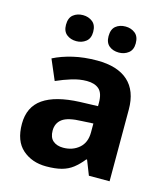

<svg xmlns="http://www.w3.org/2000/svg" viewBox="-113 -842 825 941"><g transform="rotate(15 299.5 -371.5)"><path d="M317 -556Q420 -556 474 -507.5Q528 -459 528 -364V0H423L394 -74H390Q367 -45 342.5 -26Q318 -7 286 1.5Q254 10 208 10Q136 10 88 -32Q40 -74 40 -161Q40 -247 102 -290Q164 -333 287 -338L378 -341V-358Q378 -407 356 -426.5Q334 -446 294 -446Q257 -446 218 -434Q179 -422 141 -405L97 -508Q140 -530 195.5 -543Q251 -556 317 -556ZM321 -250Q250 -248 222 -227Q194 -206 194 -168Q194 -133 213.5 -116.5Q233 -100 265 -100Q313 -100 345.5 -128Q378 -156 378 -208V-253ZM123 -686Q123 -721 143 -737Q163 -753 192 -753Q220 -753 240.5 -737Q261 -721 261 -686Q261 -653 240.5 -637Q220 -621 192 -621Q163 -621 143 -637Q123 -653 123 -686ZM339 -686Q339 -721 358.5 -737Q378 -753 408 -753Q436 -753 456.5 -737Q477 -721 477 -686Q477 -653 456.5 -637Q436 -621 408 -621Q378 -621 358.5 -637Q339 -653 339 -686Z"/></g></svg>

Font: Noto Sans Cherokee
Style: Regular
Weight: 400
Designer: Monotype Design Team
Foundry: Monotype Imaging Inc.
Version: Version 2.001